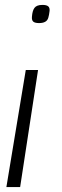

<svg xmlns="http://www.w3.org/2000/svg" viewBox="-20 -559 252 782"><path d="M135 -274 62 203H6L85 -274ZM182 -515Q180 -497 176.5 -486Q173 -475 163.5 -470Q154 -465 139 -465Q123 -465 116 -470.5Q109 -476 110 -490Q111 -503 113.5 -512Q116 -521 120.5 -527Q125 -533 133 -536Q141 -539 153 -539Q169 -539 176 -533.5Q183 -528 182 -515Z"/></svg>

Font: Georama Light
Style: Italic
Weight: 300
Italic angle: -9°
Designer: Jean-Baptiste Levee
Foundry: Production Type
Version: Version 1.001